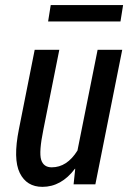

<svg xmlns="http://www.w3.org/2000/svg" viewBox="-20 -724 503 754"><path d="M183.1 -66.9Q243.2 -66.9 284.2 -132.8L363.3 -528.3H460L354.5 0H269L275.4 -61L274.4 -61.5Q220.7 9.8 146.5 9.8Q84.5 9.8 57.6 -44.9Q30.8 -99.6 54.2 -216.3L116.2 -528.3H212.9L150.4 -215.3Q132.3 -126.5 141.6 -96.7Q150.9 -66.9 183.1 -66.9ZM453.1 -639.6H168.9L179.2 -704.1H463.4Z"/></svg>

Font: RobotoCondensed-Italic
Style: Italic
Weight: 400
Designer: Google
Version: Version 1.200311; 2013